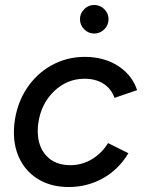

<svg xmlns="http://www.w3.org/2000/svg" viewBox="-20 -741 585 773"><path d="M36 -207Q36 -231 38 -244Q47 -322 86.5 -383Q126 -444 187.5 -478Q249 -512 321 -512Q399 -512 455.5 -475.5Q512 -439 532 -378L441 -347Q428 -384 396.5 -404Q365 -424 321 -424Q250 -424 197.5 -373.5Q145 -323 134 -244Q132 -233 132 -213Q132 -151 167 -113.5Q202 -76 263 -76Q310 -76 350 -100Q390 -124 415 -165L497 -124Q457 -58 394 -23Q331 12 256 12Q190 12 140 -16Q90 -44 63 -94Q36 -144 36 -207ZM302 -664Q302 -687 319 -704Q336 -721 359 -721Q383 -721 400 -704Q417 -687 417 -664Q417 -640 400 -623Q383 -606 359 -606Q336 -606 319 -623Q302 -640 302 -664Z"/></svg>

Font: Oak Sans Medium
Style: Italic
Weight: 500
Italic angle: -9.49998°
Foundry: Erik Kennedy, Walven
Version: Version 1.000